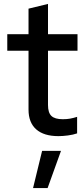

<svg xmlns="http://www.w3.org/2000/svg" viewBox="-20 -683 429 976"><path d="M277 9Q203 9 164 -25.5Q125 -60 125 -126V-425H17V-509H125V-639L224 -663V-509H374V-425H224V-149Q224 -110 241.5 -93.5Q259 -77 299 -77Q320 -77 336.5 -80Q353 -83 372 -89V-5Q352 2 325.5 5.5Q299 9 277 9ZM148 273 194 84H290L222 273Z"/></svg>

Font: Red Hat Display SemiBold
Style: Regular
Weight: 600
Designer: Pentagram, MCKL
Foundry: Pentagram, MCKL
Version: Version 1.023